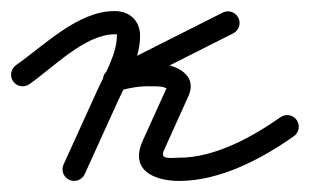

<svg xmlns="http://www.w3.org/2000/svg" viewBox="-41 -306 560 347"><path d="M12.1 -153.8C55.2 -184.2 113.1 -244 166 -244C171.3 -244 170.2 -245.8 170.2 -241C170.2 -208.1 147.5 -170.6 133.9 -140.7C113.9 -96.7 93.9 -52.7 73.9 -8.7C69.1 1.9 73.8 14.3 84.3 19.1C94.9 23.9 107.3 19.2 112.1 8.7C132.1 -35.3 152.1 -79.3 172.1 -123.3C188.5 -159.4 212.2 -200.8 212.2 -241C212.2 -268.7 193.4 -286 166 -286C100 -286 39.8 -224.7 -12.1 -188.2C-21.6 -181.5 -23.8 -168.4 -17.2 -158.9C-10.5 -149.4 2.6 -147.2 12.1 -153.8ZM361.5 -283.2C293.2 -248.8 224.9 -214.4 156.5 -179.9C145.1 -174.1 142.9 -162.5 146.6 -153.3C150.3 -144.1 160 -137.3 172.2 -141.1C192.3 -147.4 212.1 -150.8 233.2 -150C233.2 -150 233.5 -150 233.9 -150C234.2 -150 234.5 -150 234.5 -150C242.7 -150.2 253.8 -150.1 261.1 -145.8C261.6 -145.6 261.6 -145.8 261.4 -146.2C261.1 -147 261.1 -149.2 261 -148.9C261 -148.9 260.9 -148.8 260.9 -148.8C260.9 -148.7 260.9 -148.7 260.9 -148.7C246.4 -116.7 231.9 -84.7 217.4 -52.7C217.4 -52.7 217.5 -52.7 217.5 -52.8C217.5 -52.8 217.5 -52.9 217.5 -52.9C192 1.9 237.9 21 283 21C356.5 21 431.6 -18.6 490.1 -59.8C499.6 -66.5 501.8 -79.6 495.2 -89.1C488.5 -98.6 475.4 -100.8 465.9 -94.2C414.9 -58.3 347.3 -21 283 -21C266 -21 247 -16.6 255.6 -35.1C255.6 -35.1 255.6 -35.2 255.7 -35.2C255.7 -35.3 255.7 -35.3 255.7 -35.3C270.2 -67.3 284.7 -99.3 299.1 -131.3C299.1 -131.3 299.1 -131.3 299.1 -131.2C299.1 -131.2 299 -131.1 299 -131.1C319.8 -175.7 267 -192.9 233.5 -192C233.5 -192 233.8 -192 234.1 -192C234.5 -192 234.8 -192 234.8 -192C208.9 -193 184.4 -188.9 159.8 -181.2C147.5 -177.4 145.7 -164.8 149.8 -154.6C153.9 -144.4 164 -136.6 175.5 -142.4C243.8 -176.8 312.1 -211.3 380.5 -245.7C390.8 -250.9 395 -263.6 389.8 -273.9C384.5 -284.3 371.9 -288.5 361.5 -283.2Z"/></svg>

Font: FRB American Cursive Guidelines Arrows Medium
Style: Italic
Weight: 500
Italic angle: -25°
Version: Version 2.0;Modular Font Editor K font №1